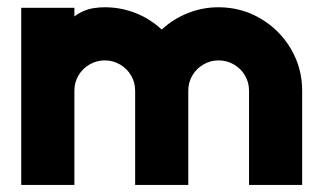

<svg xmlns="http://www.w3.org/2000/svg" viewBox="-20 -522 913 542"><path d="M40 -500H190V-475.5Q203 -485.5 217 -491.2Q231 -497 245.5 -499.2Q260 -501.5 276 -501.5Q321 -501.5 362.5 -485.2Q404 -469 436.5 -438.5Q469.5 -469 510.8 -485.2Q552 -501.5 597 -501.5Q661 -501.5 715.2 -469.8Q769.5 -438 801.2 -384Q833 -330 833 -266V0H683V-266Q683 -289.5 671.5 -309Q660 -328.5 640.2 -340Q620.5 -351.5 597 -351.5Q574 -351.5 554.2 -340Q534.5 -328.5 523 -309Q511.5 -289.5 511.5 -266V0H361.5V-266Q361.5 -289.5 350 -309Q338.5 -328.5 318.8 -340Q299 -351.5 276 -351.5Q252.5 -351.5 232.8 -340Q213 -328.5 201.5 -309Q190 -289.5 190 -266V0H40Z"/></svg>

Font: Urbanist
Style: Regular
Weight: 400
Designer: Corey Hu
Foundry: Corey Hu
Version: Version 1.2; befe77262ef67d88f1d94aa3d2e49ef1327b4483